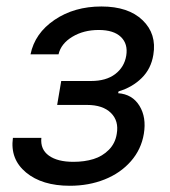

<svg xmlns="http://www.w3.org/2000/svg" viewBox="-20 -573 534 604"><path d="M20.6 -139.2H110.1Q106.5 -103 133.7 -83.5Q160.9 -63.9 210.9 -63.9Q245.7 -63.9 274 -72.6Q302.2 -81.3 322.4 -101.7Q342.7 -122.2 347.3 -152Q354.4 -192.8 328.8 -217.9Q303.3 -242.9 253.6 -242.9H159.8L172.6 -318.2H266.3Q313.9 -318.2 342.5 -340Q371.1 -361.9 377.1 -397.7Q383.2 -434.7 360.4 -456.7Q337.7 -478.7 290.5 -478.7Q242.9 -478.7 207.4 -457.2Q171.9 -435.7 164.1 -402H76Q89.5 -468.4 151.6 -510.5Q213.8 -552.6 299 -552.6Q383.9 -552.6 428.6 -509.4Q473.4 -466.3 462.4 -400.6Q455.3 -356.5 425.6 -327.4Q396 -298.3 353 -285.5L351.6 -279.8Q396.3 -276.6 418.7 -240.2Q441.1 -203.8 432.5 -152Q424.4 -103 391.7 -65.7Q359 -28.4 309.1 -8.5Q259.2 11.4 199.6 11.4Q112.2 11.4 61.8 -30.5Q11.4 -72.4 20.6 -139.2Z"/></svg>

Font: Karasuma Gothic
Style: Italic
Weight: 400
Italic angle: -9.39999°
Designer: Rasmus Andersson / Ryoko Nishizuka
Foundry: Genbu
Version: Version 1.00